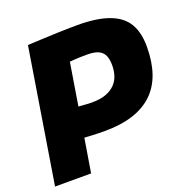

<svg xmlns="http://www.w3.org/2000/svg" viewBox="-127 -828 918 946"><g transform="rotate(-20 332.0 -355.0)"><path d="M3 0 116 -701Q163 -703 203 -705Q243 -707 276.5 -708Q310 -709 335.5 -709.5Q361 -710 379 -710Q480 -710 543.5 -686.5Q607 -663 635.5 -615.5Q664 -568 664 -494Q664 -415 643.5 -355Q623 -295 581 -254.5Q539 -214 475.5 -193.5Q412 -173 325 -173Q308 -173 294.5 -173.5Q281 -174 264.5 -174.5Q248 -175 221 -177L192 0ZM282 -553 246 -331Q263 -330 275 -329Q287 -328 296.5 -327.5Q306 -327 316 -327Q360 -327 389.5 -338Q419 -349 437.5 -368Q456 -387 464 -412Q472 -437 472 -466Q472 -497 463 -517Q454 -537 433 -547Q412 -557 375 -557Q363 -557 353 -557Q343 -557 333.5 -556.5Q324 -556 312 -555.5Q300 -555 282 -553Z"/></g></svg>

Font: Georama ExtraBold
Style: Italic
Weight: 800
Italic angle: -9°
Version: Version 1.001